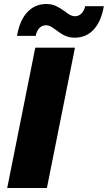

<svg xmlns="http://www.w3.org/2000/svg" viewBox="-20 -938 538 958"><path d="M156 -700H354L214 0H16ZM260 -788Q243 -801 232 -806.5Q221 -812 210 -812Q190 -812 176.5 -798Q163 -784 158 -759H65Q78 -836 116 -877Q154 -918 211 -918Q238 -918 258.5 -908.5Q279 -899 304 -881Q319 -869 330.5 -863Q342 -857 354 -857Q373 -857 386.5 -870.5Q400 -884 405 -907H498Q485 -831 447.5 -790.5Q410 -750 353 -750Q325 -750 304 -760Q283 -770 260 -788Z"/></svg>

Font: Idrija
Style: Italic
Weight: 800
Italic angle: -11.3°
Designer: Julieta Ulanovsky
Foundry: Julieta Ulanovsky
Version: Version 7.200